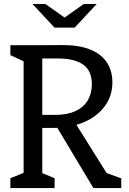

<svg xmlns="http://www.w3.org/2000/svg" viewBox="-20 -961 660 981"><path d="M169 -374H263Q323.8 -374 365.7 -393.5Q407.5 -413 428.4 -448.4Q449.3 -483.8 449.3 -530.5Q449.3 -600 404.6 -631.2Q359.8 -662.3 275.8 -662.3H168.8V-730L301 -730.7Q381.2 -731 437.9 -709.1Q494.7 -687.2 524.4 -644.3Q554.2 -601.5 554.2 -539.5Q554.2 -472.2 515.9 -419.2Q477.7 -366.3 409.3 -336.9Q341 -307.5 253.8 -307.5H169ZM33 -50.5 120.7 -85.8 100.7 -47.2V-677.2L120.7 -638.3L33 -679.5V-730H196V-44.3L173.7 -85.8L259 -50.5V0H33ZM259.3 -330.5 349.2 -357.2 539.5 -53.2 504.2 -84.2 599.5 -49.8V0H457.3ZM258.5 -820H361.5L474.2 -940.7H408.2L310 -871.3L211.8 -940.7H145.8Z"/></svg>

Font: Monaspace Xenon Var
Style: Regular
Weight: 400
Designer: Riley Cran and the Lettermatic Team
Version: Version 1.000 (Monaspace Xenon Var)